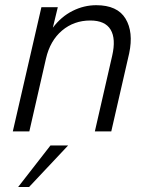

<svg xmlns="http://www.w3.org/2000/svg" viewBox="-20 -516 586 754"><path d="M30.3 0 142.6 -487.8H207L187.5 -407.2Q220.2 -450.7 264.9 -473.1Q309.6 -495.6 357.9 -495.6Q440.9 -495.6 472.9 -442.9Q504.9 -390.1 487.3 -306.6L417 0H352.5L420.4 -296.4Q436 -363.8 414.3 -399.7Q392.6 -435.5 334.5 -435.5Q270.5 -435.5 223.6 -396Q176.8 -356.4 160.6 -286.1L95.2 0ZM51.3 218.3 178.2 55.2H247.6L94.2 218.3Z"/></svg>

Font: HK Grotesk Legacy
Style: Italic
Weight: 400
Italic angle: -13°
Designer: Alfredo Marco Pradil
Foundry: Hanken Design Co.
Version: Version 2.022;PS 002.022;hotconv 1.0.88;makeotf.lib2.5.64775